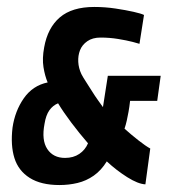

<svg xmlns="http://www.w3.org/2000/svg" viewBox="-20 -528 503 552"><path d="M151 4Q98 4 65.5 -16.5Q33 -37 21.5 -73.5Q10 -110 16 -161Q23 -209 48.5 -245.5Q74 -282 117 -291Q109 -310 105 -335Q101 -360 107 -392Q117 -448 152 -478Q187 -508 251 -508Q282 -508 312 -503.5Q342 -499 364 -494Q386 -489 394 -485L381 -402Q379 -403 361.5 -407.5Q344 -412 319.5 -416Q295 -420 269 -420Q246 -420 231 -409.5Q216 -399 210 -383.5Q204 -368 205 -350Q206 -332 214 -315Q218 -307 226.5 -294Q235 -281 244 -266.5Q253 -252 262 -239.5Q271 -227 276 -220L290 -310H442L432 -238H354Q352 -220 349.5 -206.5Q347 -193 344.5 -181.5Q342 -170 338 -158Q357 -141 378 -124.5Q399 -108 412 -101L398 2Q377 1 346 -18.5Q315 -38 287 -64Q271 -38 249.5 -23Q228 -8 203 -2Q178 4 151 4ZM167 -74Q191 -74 208 -85.5Q225 -97 233 -116Q208 -145 185 -175.5Q162 -206 147 -231Q132 -225 122 -211Q112 -197 108 -172Q99 -125 116 -99.5Q133 -74 167 -74Z"/></svg>

Font: Alumni Sans
Style: Bold Italic
Weight: 700
Italic angle: -8°
Designer: Robert E. Leuschke
Foundry: Robert E. Leuschke
Version: Version 1.016